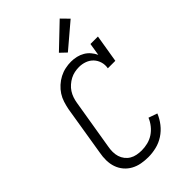

<svg xmlns="http://www.w3.org/2000/svg" viewBox="-289 -1075 1179 1179"><g transform="rotate(-45 300.0 -485.5)"><path d="M263 8Q232 8 202.5 2.5Q173 -3 147.5 -17Q122 -31 103.5 -53Q85 -75 75.5 -102.5Q66 -130 65.5 -161Q65 -192 71 -223L124 -548Q129 -573 137 -598.5Q145 -624 159.5 -646.5Q174 -669 195 -688Q216 -707 240 -719.5Q264 -732 290 -737.5Q316 -743 341 -743Q365 -743 388 -737.5Q411 -732 430.5 -720.5Q450 -709 464.5 -692Q479 -675 489 -654L502 -735H567L537 -554H472Q477 -581 469.5 -606Q462 -631 445 -649Q428 -667 403.5 -676Q379 -685 352 -685Q333 -685 313.5 -681Q294 -677 276 -667.5Q258 -658 242 -644Q226 -630 215 -613Q204 -596 197.5 -577Q191 -558 188 -539L134 -213Q130 -192 130 -170.5Q130 -149 136 -129.5Q142 -110 154.5 -94Q167 -78 184 -68Q201 -58 221.5 -54Q242 -50 263 -50Q289 -50 315.5 -56.5Q342 -63 365 -78Q388 -93 406 -115.5Q424 -138 434 -163L491 -143Q478 -110 454.5 -80Q431 -50 399.5 -29.5Q368 -9 332.5 -0.5Q297 8 263 8ZM367 -796 327 -834 479 -979 526 -931Z"/></g></svg>

Font: Iosevka Etoile Light
Style: Italic
Weight: 300
Italic angle: -9°
Designer: Belleve Invis
Foundry: Belleve Invis
Version: Version 22.1.2; ttfautohint (v1.8.4)